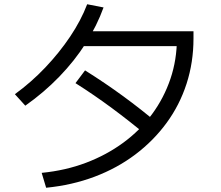

<svg xmlns="http://www.w3.org/2000/svg" viewBox="-20 -839 1040 903"><path d="M176 -26Q288 -37 384.5 -73.5Q481 -110 560 -168Q639 -226 695 -302Q751 -378 781.5 -468Q812 -558 812 -658L845 -622H350V-692H890V-658Q890 -546 857.5 -445.5Q825 -345 763.5 -261Q702 -177 616.5 -112.5Q531 -48 425 -8Q319 32 197 44ZM50 -396Q127 -452 193 -521.5Q259 -591 310 -667Q361 -743 390 -819L467 -804Q436 -718 383.5 -635.5Q331 -553 259 -478.5Q187 -404 99 -342ZM676 -197Q591 -268 506.5 -330.5Q422 -393 335 -448L380 -508Q474 -449 559.5 -386.5Q645 -324 724 -257Z"/></svg>

Font: M PLUS 1
Style: Regular
Weight: 400
Designer: Coji Morishita
Foundry: UNDERFOREST DESIGN
Version: Version 1.001